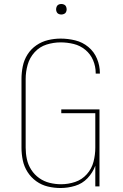

<svg xmlns="http://www.w3.org/2000/svg" viewBox="-20 -937 616 965"><path d="M284 8Q321 8 357.5 -3Q394 -14 420 -41.5Q446 -69 459 -104V0H480V-387H288V-368H459V-195Q459 -159 450 -124Q441 -89 416.5 -61.5Q392 -34 357.5 -22.5Q323 -11 287 -11Q258 -11 229.5 -18Q201 -25 177 -42Q153 -59 137 -84Q121 -109 115 -137.5Q109 -166 109 -195V-540Q109 -576 119 -611.5Q129 -647 154 -674.5Q179 -702 214 -713Q249 -724 285 -724Q318 -724 350.5 -716Q383 -708 409 -686.5Q435 -665 448 -634Q461 -603 461 -570V-567H482V-570Q482 -607 467.5 -642Q453 -677 424 -701Q395 -725 358.5 -734Q322 -743 285 -743Q253 -743 221.5 -735.5Q190 -728 163 -709.5Q136 -691 118.5 -663.5Q101 -636 94.5 -604Q88 -572 88 -540V-195Q88 -163 94.5 -131.5Q101 -100 118.5 -72.5Q136 -45 162.5 -26Q189 -7 220.5 0.5Q252 8 284 8ZM288 -864Q295 -864 302 -867Q309 -870 312 -876.5Q315 -883 315 -890Q315 -897 312 -904Q309 -911 302 -914Q295 -917 288 -917Q281 -917 274.5 -914Q268 -911 265 -904Q262 -897 262 -890Q262 -883 265 -876.5Q268 -870 274.5 -867Q281 -864 288 -864Z"/></svg>

Font: Iosevka Sparkle Thin
Style: Regular
Weight: 100
Designer: Belleve Invis
Foundry: Belleve Invis
Version: Version 4.5.0; ttfautohint (v1.8.3)